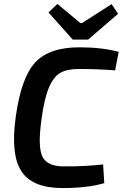

<svg xmlns="http://www.w3.org/2000/svg" viewBox="-20 -942 622 974"><path d="M579 -872 427 -741H349L226 -879L271 -922L388 -825H396L546 -921ZM503 -108 509 -13Q425 12 297 12Q144 12 88.5 -73.5Q33 -159 60 -350Q87 -547 158 -624.5Q229 -702 383 -702Q497 -702 582 -679L564 -585Q477 -592 380 -592Q320 -592 286 -572.5Q252 -553 228.5 -498.5Q205 -444 191 -340Q171 -201 194 -150Q217 -99 300 -98Q410 -97 503 -108Z"/></svg>

Font: Exo 2.0 Semi Bold
Style: Italic
Weight: 600
Italic angle: -8°
Designer: Natanael Gama
Version: Version 1.001;PS 001.001;hotconv 1.0.70;makeotf.lib2.5.58329